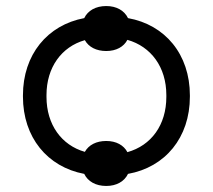

<svg xmlns="http://www.w3.org/2000/svg" viewBox="-20 -578 705 636"><path d="M259 -2C271 23 297 38 332 38C366 38 392 23 404 -2C527 -24 609 -122 609 -258V-262C609 -398 527 -496 404 -518C392 -543 366 -558 332 -558C297 -558 271 -543 259 -518C137 -495 56 -397 56 -262V-258C56 -123 137 -25 259 -2ZM261 -75C184 -97 134 -165 134 -257V-263C134 -355 184 -423 261 -445C274 -422 299 -409 332 -409C365 -409 390 -423 402 -446C480 -424 531 -356 531 -263V-257C531 -164 481 -96 402 -74C390 -97 365 -111 332 -111C299 -111 274 -98 261 -75Z"/></svg>

Font: Fixel Display Regular
Style: Regular
Weight: 400
Designer: AlfaBravo + MacPaw
Foundry: Kyrylo Tkachov, Marchela Mozhyna, Serhii Makarenko, Maria Weinstein, Zakhar Kryvoshyya
Version: Version 1.211